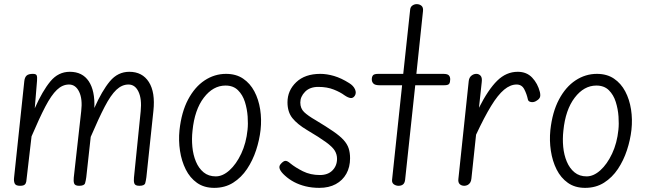

<svg xmlns="http://www.w3.org/2000/svg" viewBox="-20 -898 3150 928"><path d="M76.5 0Q56 0 51 -11.2Q46 -22.5 48 -39.5L97.5 -506Q99.5 -524.5 108.8 -532.8Q118 -541 139 -541Q154 -541 157.2 -533.8Q160.5 -526.5 159 -508L148 -374.5Q185.5 -459 223.8 -505Q262 -551 317.5 -551Q378.5 -551 409 -505.2Q439.5 -459.5 436 -376Q473 -459.5 511.2 -505.2Q549.5 -551 605 -551Q668 -551 699.5 -501.5Q731 -452 721.5 -362.5L687.5 -41.5Q685.5 -25.5 682 -12.8Q678.5 0 653.5 0Q633.5 0 629.5 -11Q625.5 -22 627.5 -39.5L660 -360.5Q666 -419.5 649.5 -454.5Q633 -489.5 601 -489.5Q569.5 -489.5 542.2 -463.8Q515 -438 486 -382.2Q457 -326.5 418.5 -236.5L397 -41.5Q395 -25.5 391.2 -12.8Q387.5 0 362.5 0Q342.5 0 338.5 -11Q334.5 -22 336.5 -39.5L372.5 -360.5Q379.5 -419.5 362.5 -454.5Q345.5 -489.5 313.5 -489.5Q282 -489.5 255 -463.8Q228 -438 199.2 -383Q170.5 -328 132.5 -239L109.5 -41.5Q108.5 -30 107 -20.5Q105.5 -11 99.2 -5.5Q93 0 76.5 0Z M1015.5 10Q966.5 10 932.2 -14.2Q898 -38.5 877.8 -79Q857.5 -119.5 850 -169Q842.5 -218.5 847.5 -268.5Q857 -356.5 889.2 -417.2Q921.5 -478 969.2 -509.5Q1017 -541 1072.5 -541Q1121 -541 1155 -518Q1189 -495 1209.5 -456.2Q1230 -417.5 1237.5 -369.2Q1245 -321 1239.5 -270.5Q1234 -221.5 1217.8 -172Q1201.5 -122.5 1174 -81.2Q1146.5 -40 1107 -15Q1067.5 10 1015.5 10ZM910.5 -266.5Q906 -227 909.8 -188Q913.5 -149 927 -116.8Q940.5 -84.5 964.2 -65Q988 -45.5 1023 -45.5Q1056.5 -45.5 1089.2 -75Q1122 -104.5 1146 -155.5Q1170 -206.5 1176.5 -271Q1179.5 -298.5 1177 -334.8Q1174.5 -371 1163.8 -405.2Q1153 -439.5 1130.2 -462Q1107.5 -484.5 1070 -484.5Q1010 -484.5 965.2 -426Q920.5 -367.5 910.5 -266.5Z M1523.5 10Q1487.5 10 1457 2.5Q1426.5 -5 1401.5 -18.2Q1376.5 -31.5 1357 -49.5Q1339 -65.5 1332.8 -79.5Q1326.5 -93.5 1336.5 -105Q1349.5 -120 1359.2 -120.5Q1369 -121 1383 -108.5Q1407.5 -88.5 1444 -70.2Q1480.5 -52 1526 -52Q1565 -52 1587 -74.5Q1609 -97 1609 -130.5Q1609 -152 1597.8 -170.2Q1586.5 -188.5 1555.2 -211.2Q1524 -234 1464 -269.5Q1417 -297.5 1393.2 -327.2Q1369.5 -357 1369.5 -403.5Q1369.5 -460.5 1411.8 -500.8Q1454 -541 1528.5 -541Q1559.5 -541 1594.5 -530.8Q1629.5 -520.5 1667.5 -496.5Q1688 -484 1695.8 -466.5Q1703.5 -449 1695 -435.5Q1687 -423 1674.8 -424.2Q1662.5 -425.5 1645 -437.5Q1625 -452.5 1593 -465.2Q1561 -478 1518.5 -478Q1477.5 -478 1454.5 -454.5Q1431.5 -431 1431.5 -402.5Q1431.5 -374 1450 -356.2Q1468.5 -338.5 1505 -317.5Q1557.5 -286 1590.5 -263.2Q1623.5 -240.5 1641 -221Q1658.5 -201.5 1665.2 -180.8Q1672 -160 1672 -133Q1672 -90.5 1654 -58.2Q1636 -26 1602.8 -8Q1569.5 10 1523.5 10Z M1906.5 0Q1893.5 0 1883.5 -7.2Q1873.5 -14.5 1875 -29L1923.5 -486H1814Q1793 -486 1785 -494Q1777 -502 1777 -514.5Q1777 -527 1782.8 -534Q1788.5 -541 1808.5 -541H1929L1962.5 -852Q1964 -865 1973.5 -871.5Q1983 -878 1994 -878Q2008 -878 2017.2 -870Q2026.5 -862 2024.5 -844.5L1992.5 -541H2122Q2142.5 -541 2149.2 -534Q2156 -527 2156 -514.5Q2156 -500.5 2151.2 -493.2Q2146.5 -486 2127.5 -486H1987L1938 -28.5Q1936 -13 1927.8 -6.5Q1919.5 0 1906.5 0Z M2224 0Q2210.5 0 2202 -8Q2193.5 -16 2195.5 -33L2245.5 -506Q2247.5 -523.5 2258.5 -532.2Q2269.5 -541 2282 -541Q2294.5 -541 2302.8 -532Q2311 -523 2308.5 -502L2295 -377Q2339.5 -465 2383.2 -508Q2427 -551 2482.5 -551Q2525.5 -551 2552.2 -522.8Q2579 -494.5 2589.5 -453Q2594 -433 2587.8 -424Q2581.5 -415 2570 -409Q2558 -402.5 2545.8 -405Q2533.5 -407.5 2531.5 -417Q2526 -443.5 2514 -466.5Q2502 -489.5 2477 -489.5Q2446.5 -489.5 2416.5 -464.5Q2386.5 -439.5 2353.8 -386Q2321 -332.5 2281 -247L2258.5 -35Q2257.5 -23 2252.5 -15.2Q2247.5 -7.5 2240 -3.8Q2232.5 0 2224 0Z M2808 10Q2759 10 2724.8 -14.2Q2690.5 -38.5 2670.2 -79Q2650 -119.5 2642.5 -169Q2635 -218.5 2640 -268.5Q2649.5 -356.5 2681.8 -417.2Q2714 -478 2761.8 -509.5Q2809.5 -541 2865 -541Q2913.5 -541 2947.5 -518Q2981.5 -495 3002 -456.2Q3022.5 -417.5 3030 -369.2Q3037.5 -321 3032 -270.5Q3026.5 -221.5 3010.2 -172Q2994 -122.5 2966.5 -81.2Q2939 -40 2899.5 -15Q2860 10 2808 10ZM2703 -266.5Q2698.5 -227 2702.2 -188Q2706 -149 2719.5 -116.8Q2733 -84.5 2756.8 -65Q2780.5 -45.5 2815.5 -45.5Q2849 -45.5 2881.8 -75Q2914.5 -104.5 2938.5 -155.5Q2962.5 -206.5 2969 -271Q2972 -298.5 2969.5 -334.8Q2967 -371 2956.2 -405.2Q2945.5 -439.5 2922.8 -462Q2900 -484.5 2862.5 -484.5Q2802.5 -484.5 2757.8 -426Q2713 -367.5 2703 -266.5Z"/></svg>

Font: Edu SA Hand
Style: Regular
Weight: 400
Designer: Tina and Corey Anderson, Eben Sorkin, Mirko Velimirovic
Foundry: Google for Education
Version: Version 2.000